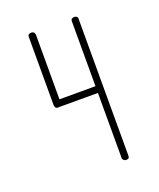

<svg xmlns="http://www.w3.org/2000/svg" viewBox="-100 -796 509 616"><g transform="rotate(-20 155.0 -488.0)"><path d="M79 -732Q84 -732 87 -729.5Q90 -727 90 -724L91 -722V-500H214V-722Q214 -732 226 -732Q231 -732 234 -729.5Q237 -727 237 -724V-722V-488V-255Q238 -244 226 -244Q221 -244 218 -247Q215 -250 214 -252V-255V-477H79H78H75Q73 -477 71 -479L70 -480Q68 -482 68 -485L67 -487V-488V-722Q67 -732 79 -732Z"/></g></svg>

Font: Sticks
Style: Regular
Weight: 400
Version: Version 1.1